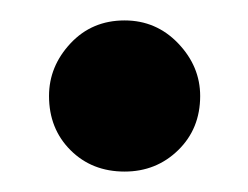

<svg xmlns="http://www.w3.org/2000/svg" viewBox="-20 -156 243 188"><path d="M176 -62Q176 -30 154.5 -9Q133 12 102 12Q70 12 49 -9Q28 -30 28 -62Q28 -91 49 -113.5Q70 -136 102 -136Q133 -136 154.5 -113.5Q176 -91 176 -62Z"/></svg>

Font: Phudu Light Medium
Style: Regular
Weight: 500
Version: Version 1.005;gftools[0.9.23]